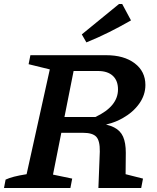

<svg xmlns="http://www.w3.org/2000/svg" viewBox="-25 -940 784 960"><path d="M-5 0 3 -42Q20 -50 45 -56.5Q70 -63 108 -69L224 -593L118 -619L127 -664H506Q595 -664 648.5 -623.5Q702 -583 702 -515Q702 -465 671 -421.5Q640 -378 587 -348.5Q534 -319 467 -310L462 -324Q514 -319 545.5 -303Q577 -287 590.5 -256.5Q604 -226 604 -176L603 -69L690 -47L681 0H467L474 -182Q475 -236 456.5 -256Q438 -276 390 -276H222L238 -355H452Q565 -408 565 -493Q565 -537 539 -561Q513 -585 465 -585H343L240 -67L336 -47L327 0ZM407 -728 384 -768 570 -920H586L630 -838Q576 -807 521 -779.5Q466 -752 407 -728Z"/></svg>

Font: Piazzolla Thin
Style: Bold Italic
Weight: 700
Italic angle: -11.3°
Version: Version 2.005